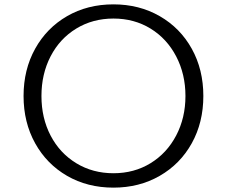

<svg xmlns="http://www.w3.org/2000/svg" viewBox="-20 -808 1040 880"><path d="M88 -368Q88 -489 141 -584.5Q194 -680 287.5 -734Q381 -788 500 -788Q618 -788 712 -734Q806 -680 859 -584.5Q912 -489 912 -368Q912 -247 859 -151.5Q806 -56 712 -2Q618 52 500 52Q381 52 287.5 -2Q194 -56 141 -151.5Q88 -247 88 -368ZM830 -368Q830 -468 787.5 -549.5Q745 -631 670 -677Q595 -723 500 -723Q405 -723 329.5 -677Q254 -631 212 -550Q170 -469 170 -368Q170 -267 212 -186.5Q254 -106 329.5 -60Q405 -14 500 -14Q595 -14 670 -60Q745 -106 787.5 -187Q830 -268 830 -368Z"/></svg>

Font: LINE Seed JP_TTF Regular
Style: Regular
Weight: 400
Designer: LINE & Fontrix & Fontworks
Version: Version 1.002